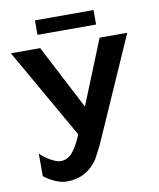

<svg xmlns="http://www.w3.org/2000/svg" viewBox="-95 -948 856 1032"><g transform="rotate(-10 333.0 -432.5)"><path d="M486.8 -794.9H167V-874H486.8ZM644 -722.2 392.1 -150.9 356 -82Q294.4 8.8 188 8.8Q156.2 8.8 122.6 -6.3Q88.9 -21.5 63 -42V-166Q82.5 -143.6 117.2 -124.3Q151.9 -105 170.9 -105Q191.9 -105 209 -113.5Q226.1 -122.1 240.5 -140.6Q254.9 -159.2 265.6 -179Q276.4 -198.7 290 -230L8.8 -722.2H168.9L351.1 -371.1L493.2 -722.2Z"/></g></svg>

Font: Perun
Style: Bold
Weight: 700
Foundry: Copyright (c) Stefan Peev, Context Ltd, 2016
Version: Version 1.0000